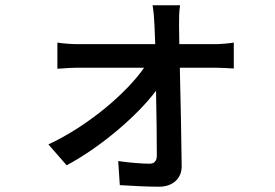

<svg xmlns="http://www.w3.org/2000/svg" viewBox="-20 -636 1040 726"><path d="M658 -469 657 -542C657 -566 657 -594 661 -616H557C561 -592 563 -564 564 -542C565 -522 566 -498 567 -469H278C253 -469 220 -471 197 -475V-376C223 -378 253 -380 280 -380H525C457 -282 310 -158 163 -90L232 -11C360 -79 501 -200 570 -293C572 -199 573 -105 573 -48C573 -28 564 -17 546 -17C518 -17 467 -21 427 -27L433 64C475 67 539 70 582 70C632 70 667 40 667 -7C666 -105 663 -257 660 -380H794C814 -380 844 -378 864 -377V-475C848 -472 813 -469 791 -469Z"/></svg>

Font: Source Han Sans KR Medium
Style: Regular
Weight: 500
Designer: Ryoko NISHIZUKA (kana & ideographs); Paul D. Hunt (Latin, Greek & Cyrillic); Wenlong ZHANG (bopomofo); Sandoll Communica
Foundry: Adobe Systems Incorporated
Version: Version 1.001;PS 1.001;hotconv 1.0.78;makeotf.lib2.5.61930